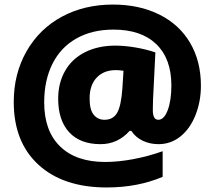

<svg xmlns="http://www.w3.org/2000/svg" viewBox="-20 -743 937 838"><path d="M856.9 -369.1Q856.9 -300.3 833.3 -240.7Q809.6 -181.2 767.6 -147.5Q725.6 -113.8 671.9 -113.8Q633.3 -113.8 602.1 -129.2Q570.8 -144.5 553.2 -171.9H545.9Q493.7 -113.8 418.9 -113.8Q329.6 -113.8 281.7 -166Q233.9 -218.3 233.9 -312Q233.9 -380.9 264.2 -433.8Q294.4 -486.8 351.6 -515.4Q408.7 -543.9 483.9 -543.9Q523.4 -543.9 571 -535.9Q618.7 -527.8 658.2 -514.2L647.9 -308.1L647 -262.2Q647 -220.2 670.9 -220.2Q696.3 -220.2 712.2 -262.7Q728 -305.2 728 -370.1Q728 -486.8 662.1 -550.3Q596.2 -613.8 475.1 -613.8Q382.3 -613.8 313.7 -575.2Q245.1 -536.6 209 -464.6Q172.9 -392.6 172.9 -295.9Q172.9 -171.4 242.4 -103.8Q312 -36.1 439 -36.1Q495.6 -36.1 561.3 -48.3Q627 -60.5 689.9 -83V28.8Q580.6 75.2 445.8 75.2Q256.3 75.2 148.2 -23.7Q40 -122.6 40 -297.9Q40 -421.4 95.9 -519.3Q151.9 -617.2 250.2 -670.2Q348.6 -723.1 473.1 -723.1Q587.4 -723.1 675 -679.7Q762.7 -636.2 809.8 -555.9Q856.9 -475.6 856.9 -369.1ZM371.1 -313Q371.1 -264.2 388.9 -242.2Q406.7 -220.2 436 -220.2Q473.6 -220.2 491.2 -250.5Q508.8 -280.8 514.2 -357.9L519 -434.1Q499.5 -437 485.8 -437Q433.1 -437 402.1 -404.3Q371.1 -371.6 371.1 -313Z"/></svg>

Font: Open Sans ExtBd
Style: Bold
Weight: 800
Foundry: Ascender Corporation
Version: Version 1.10